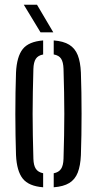

<svg xmlns="http://www.w3.org/2000/svg" viewBox="-20 -775 404 801"><path d="M46.8 -127.8Q45.5 -166.7 44.8 -210.3Q44 -254 44 -299.3Q44 -344.6 44.7 -388.5Q45.4 -432.4 46.8 -472Q49.9 -538.8 74.9 -570.3Q99.8 -601.7 160 -606.3V-547.7Q138.7 -543.8 129.5 -529.7Q120.2 -515.6 119.3 -487.3Q117.9 -435.8 117 -389.9Q116.1 -344.1 116.1 -299.9Q116.1 -255.6 117 -209.8Q117.9 -163.9 119.3 -112.5Q120.2 -84.5 129.7 -70.5Q139.1 -56.5 160 -52.3V6.3Q100 1.7 75 -29.7Q49.9 -61.2 46.8 -127.8ZM204.1 6.3V-52.1Q225.3 -56.3 234.7 -70.4Q244.1 -84.4 245 -112.5Q246.4 -164.4 247.4 -210.2Q248.3 -256 248.3 -300.1Q248.3 -344.2 247.4 -390Q246.4 -435.8 245 -487.3Q244.1 -516.2 234.9 -530.1Q225.7 -544.1 204.1 -547.9V-606.3Q244.8 -603.3 269 -588.3Q293.1 -573.3 304.4 -544.8Q315.6 -516.3 317.5 -472Q318.9 -433.1 319.6 -389.4Q320.3 -345.7 320.3 -300.6Q320.3 -255.5 319.6 -211.5Q318.9 -167.5 317.5 -127.8Q315.6 -83.8 304.4 -55Q293.1 -26.3 269 -11.5Q244.8 3.3 204.1 6.3ZM149.1 -640 79.3 -755.2H134.4L202.4 -640Z"/></svg>

Font: Big Shoulders Stencil Display SC Thin
Style: Regular
Weight: 100
Designer: Patric King
Foundry: XO Type Co
Version: Version 2.001